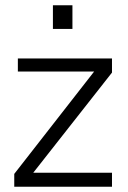

<svg xmlns="http://www.w3.org/2000/svg" viewBox="-20 -710 485 730"><path d="M405.8 -487.8V-434.1L106.4 -53.2H405.8V0H34.2V-48.8L337.9 -438H47.9V-487.8ZM181.2 -600.1V-689.9H255.4V-600.1Z"/></svg>

Font: Acari Sans Light
Style: Regular
Weight: 300
Designer: Alfredo Marco Pradil and Stefan Peev
Foundry: Hanken Design Co.
Version: Version 1.045;January 11, 2019;FontCreator 11.5.0.2425 64-bi